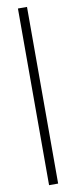

<svg xmlns="http://www.w3.org/2000/svg" viewBox="-100 -755 376 959"><g transform="rotate(-10 88.5 -275.0)"><path d="M67 173V-723H113V173Z"/></g></svg>

Font: Archivo ExtraCondensed Thin
Style: Italic
Weight: 250
Width: 2
Italic angle: -10°
Designer: Hector Gatti
Foundry: Omnibus-Type
Version: Version 2.001